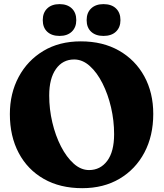

<svg xmlns="http://www.w3.org/2000/svg" viewBox="-20 -920 814 954"><path d="M381.5 -714.5Q491 -714.5 571.8 -668.2Q652.5 -622 697 -540.8Q741.5 -459.5 741.5 -354Q741.5 -245 697.5 -162Q653.5 -79 574.2 -32Q495 15 388.5 15Q278.5 15 197.8 -31Q117 -77 73 -160Q29 -243 29 -353Q29 -456 72.8 -537.8Q116.5 -619.5 195.5 -667Q274.5 -714.5 381.5 -714.5ZM547 -253.5Q547 -320.5 531.8 -386.2Q516.5 -452 489.2 -506Q462 -560 426 -592.2Q390 -624.5 348.5 -624.5Q291.5 -624.5 258 -577.2Q224.5 -530 224.5 -445.5Q224.5 -377.5 240 -311.8Q255.5 -246 283 -192.5Q310.5 -139 346.2 -107Q382 -75 422.5 -75Q478.5 -75 512.8 -120.8Q547 -166.5 547 -253.5ZM276 -741.5Q237 -741.5 214.8 -762.2Q192.5 -783 192.5 -820Q192.5 -857 214.8 -878.2Q237 -899.5 276 -899.5Q314.5 -899.5 336.8 -878.2Q359 -857 359 -820Q359 -784 336.8 -762.8Q314.5 -741.5 276 -741.5ZM494 -741.5Q455.5 -741.5 433 -762.2Q410.5 -783 410.5 -820Q410.5 -857 433 -878.2Q455.5 -899.5 494 -899.5Q534 -899.5 556.2 -878.2Q578.5 -857 578.5 -820Q578.5 -784 556.2 -762.8Q534 -741.5 494 -741.5Z"/></svg>

Font: Fraunces 72pt SuperSoft
Style: Bold
Weight: 700
Version: Version 1.000;[0bf87f6ff]